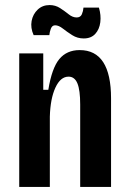

<svg xmlns="http://www.w3.org/2000/svg" viewBox="-20 -739 510 759"><path d="M56 0V-528H151V-384H171Q185 -470 214.5 -505.5Q244 -541 295 -541Q419 -541 419 -350V0H297V-326Q297 -383 286 -409.5Q275 -436 251 -436Q219 -436 199 -392.5Q179 -349 177 -278V0ZM311 -587Q286 -587 265.5 -600Q245 -613 228.5 -626Q212 -639 198 -639Q186 -639 181 -625.5Q176 -612 175 -600H113Q100 -629 105 -656Q110 -683 129 -701Q148 -719 176 -719Q199 -719 217.5 -707Q236 -695 251.5 -682.5Q267 -670 283 -670Q298 -670 303.5 -682.5Q309 -695 310 -709H371Q380 -679 376.5 -651Q373 -623 356.5 -605Q340 -587 311 -587Z"/></svg>

Font: Bricolage Grotesque 12pt Condensed SemiBold
Style: Regular
Weight: 600
Width: 3
Designer: Mathieu Triay
Foundry: Atelier Triay
Version: Version 1.001; ttfautohint (v1.8.4.7-5d5b);gftools[0.9.33.de